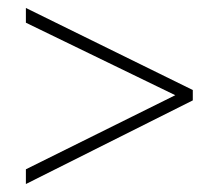

<svg xmlns="http://www.w3.org/2000/svg" viewBox="-20 -600 550 482"><path d="M45 -175 420 -361 45 -543V-580L464 -374V-348L45 -138Z"/></svg>

Font: Noto Sans Ethiopic SemiCondensed ExtraLight
Style: Regular
Weight: 200
Width: 4
Designer: Monotype Design Team
Foundry: Monotype Imaging Inc.
Version: Version 2.102; ttfautohint (v1.8.4.7-5d5b)